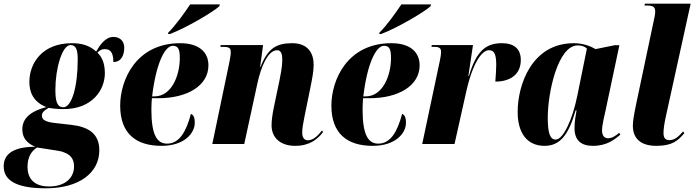

<svg xmlns="http://www.w3.org/2000/svg" viewBox="-99 -780 3761 1040"><path d="M149 240C330 240 439 156 439 34C439 -59 376 -94 285 -104L196 -114C147 -120 128 -131 128 -154C128 -169 137 -180 165 -196C178 -193 209 -189 245 -189C401 -189 469 -293 469 -384C469 -451 444 -479 429 -495C442 -509 454 -514 468 -514C498 -514 515 -497 515 -444C561 -444 574 -486 574 -522C574 -553 555 -580 515 -580C470 -580 440 -532 422 -501C384 -535 342 -546 291 -546C126 -546 60 -434 60 -336C60 -279 83 -227 152 -200C54 -174 22 -131 22 -79C22 -36 43 -6 92 15C-29 15 -79 56 -79 121C-79 193 -18 240 149 240ZM244 -199C208 -199 201 -237 201 -295C201 -407 237 -536 283 -536C314 -536 322 -508 322 -458C322 -308 289 -199 244 -199ZM167 230C80 230 50 181 50 124C50 71 71 38 102 19L199 34C265 43 302 65 302 122C302 185 252 230 167 230Z M813 -604 811 -596H822C908 -628 1057 -716 1089 -746L1092 -756H931C901 -711 851 -641 813 -604ZM776 10C899 10 956 -58 956 -115C956 -147 947 -159 935 -163C910 -68 873 -2 806 -2C753 -2 721 -46 721 -186C721 -195 722 -236 724 -248H759C916 -248 1030 -316 1030 -426C1030 -501 975 -546 877 -546C638 -546 552 -347 552 -208C552 -56 638 10 776 10ZM738 -258H725C746 -436 794 -532 837 -532C865 -532 875 -515 875 -467C875 -370 830 -258 738 -258Z M1500 10C1578 10 1622 -26 1651 -65L1645 -73C1630 -55 1603 -20 1569 -20C1550 -20 1538 -34 1538 -61C1538 -88 1544 -116 1551 -152L1584 -314C1591 -349 1600 -394 1600 -429C1600 -491 1570 -546 1484 -546C1398 -546 1351 -518 1312 -417H1310L1326 -536H1096L1095 -526H1114C1148 -526 1151 -514 1151 -497C1151 -483 1147 -462 1144 -446L1051 0H1224L1296 -332C1314 -414 1351 -508 1402 -508C1429 -508 1430 -476 1430 -452C1430 -420 1420 -370 1415 -345L1385 -202C1376 -159 1372 -126 1372 -101C1372 -33 1421 10 1500 10Z M1957 -604 1955 -596H1966C2052 -628 2201 -716 2233 -746L2236 -756H2075C2045 -711 1995 -641 1957 -604ZM1920 10C2043 10 2100 -58 2100 -115C2100 -147 2091 -159 2079 -163C2054 -68 2017 -2 1950 -2C1897 -2 1865 -46 1865 -186C1865 -195 1866 -236 1868 -248H1903C2060 -248 2174 -316 2174 -426C2174 -501 2119 -546 2021 -546C1782 -546 1696 -347 1696 -208C1696 -56 1782 10 1920 10ZM1882 -258H1869C1890 -436 1938 -532 1981 -532C2009 -532 2019 -515 2019 -467C2019 -370 1974 -258 1882 -258Z M2282 -444 2188 0H2363L2427 -286C2462 -441 2512 -508 2549 -508C2572 -508 2589 -497 2589 -430C2589 -407 2587 -377 2584 -338C2660 -338 2722 -373 2722 -455C2722 -515 2686 -546 2620 -546C2536 -546 2482 -508 2441 -368H2438L2463 -536H2240L2238 -526H2257C2285 -526 2290 -514 2290 -500C2290 -480 2286 -464 2282 -444Z M2851 10C2935 10 2981 -50 3019 -182H3024C3018 -148 3013 -122 3013 -85C3013 -20 3049 10 3112 10C3189 10 3229 -24 3261 -50L3255 -61C3239 -46 3216 -31 3195 -31C3175 -31 3162 -45 3162 -74C3162 -103 3176 -158 3181 -181L3256 -535H3230L3127 -514C3100 -530 3059 -546 3009 -546C2782 -546 2705 -321 2705 -174C2705 -63 2753 10 2851 10ZM2911 -24C2882 -24 2868 -55 2868 -142C2868 -282 2924 -534 3030 -534C3048 -534 3065 -531 3080 -517L3028 -261C3002 -133 2952 -24 2911 -24Z M3456 10C3544 10 3574 -19 3608 -59L3601 -68C3580 -44 3558 -21 3528 -21C3505 -21 3495 -32 3495 -60C3495 -76 3498 -106 3507 -146L3642 -760H3394L3392 -750H3409C3447 -750 3450 -734 3450 -716C3450 -704 3446 -684 3442 -667L3347 -217C3334 -154 3329 -124 3329 -99C3329 -26 3376 10 3456 10Z"/></svg>

Font: Noto Serif Display Condensed Black
Style: Italic
Weight: 900
Width: 3
Italic angle: -12°
Designer: Monotype Design Team
Foundry: Monotype Imaging Inc.
Version: Version 2.009